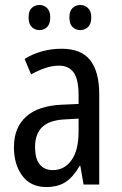

<svg xmlns="http://www.w3.org/2000/svg" viewBox="-20 -742 491 772"><path d="M228 -546Q307 -546 343 -499.5Q379 -453 379 -363V0H316L303 -75H300Q276 -32 245 -11Q214 10 166 10Q103 10 69.5 -35.5Q36 -81 36 -150Q36 -229 85 -273Q134 -317 229 -321L296 -324V-359Q296 -422 276.5 -450Q257 -478 217 -478Q190 -478 162 -468.5Q134 -459 105 -443L79 -505Q111 -525 148.5 -535.5Q186 -546 228 -546ZM296 -265 242 -262Q178 -259 149.5 -231Q121 -203 121 -151Q121 -103 140 -80.5Q159 -58 192 -58Q239 -58 267.5 -98Q296 -138 296 -213ZM95 -672Q95 -698 107.5 -710Q120 -722 139 -722Q157 -722 169.5 -709.5Q182 -697 182 -672Q182 -646 169.5 -633.5Q157 -621 139 -621Q120 -621 107.5 -633.5Q95 -646 95 -672ZM259 -672Q259 -698 272 -710Q285 -722 303 -722Q321 -722 334 -709.5Q347 -697 347 -672Q347 -646 334 -633.5Q321 -621 303 -621Q284 -621 271.5 -633.5Q259 -646 259 -672Z"/></svg>

Font: Avrile Sans Condensed
Style: Regular
Weight: 400
Width: 3
Designer: Monotype Design Team
Foundry: Monotype Imaging Inc.
Version: Version 2.001;September 10, 2019;FontCreator 11.5.0.2425 64-